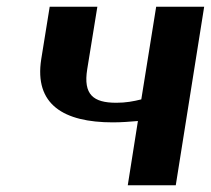

<svg xmlns="http://www.w3.org/2000/svg" viewBox="-20 -548 624 568"><path d="M102 -373C81 -239 168 -186 314 -186C339 -186 365 -188 388 -190L358 0H500L584 -528H442L398 -254C374 -248 352 -244 324 -244C256 -244 226 -268 238 -343L268 -528H127Z"/></svg>

Font: Aerodynamic
Style: Obl
Weight: 500
Designer: Google
Version: Version 2.000980; 2014